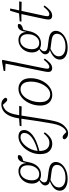

<svg xmlns="http://www.w3.org/2000/svg" viewBox="880 -1694 1043 2886"><g transform="rotate(-90 1402.0 -250.5)"><path d="M221 -156Q179 -156 147 -173Q121 -153 112.5 -137Q104 -121 104 -106Q104 -87 117.5 -74Q131 -61 165 -56L277 -41Q350 -31 380.5 -3.5Q411 24 411 65Q411 113 378 153.5Q345 194 287.5 219Q230 244 156 244Q76 244 27.5 213Q-21 182 -21 127Q-21 75 20 37Q61 -1 122 -23Q88 -31 73 -49.5Q58 -68 58 -89Q58 -117 78 -140Q98 -163 133 -182Q86 -218 86 -291Q86 -347 111 -393.5Q136 -440 179 -467.5Q222 -495 275 -495Q328 -495 359 -464.5Q390 -434 394 -383L397 -382Q406 -449 430.5 -477Q455 -505 486 -505Q500 -505 509 -502Q514 -494 514 -484Q514 -464 494.5 -449.5Q475 -435 429 -424Q418 -396 408 -346Q393 -257 344 -206.5Q295 -156 221 -156ZM229 -183Q267 -183 297 -206Q327 -229 344 -268Q361 -307 361 -355Q361 -407 337.5 -437.5Q314 -468 268 -468Q228 -468 198 -444Q168 -420 151.5 -381Q135 -342 135 -295Q135 -241 159 -212Q183 -183 229 -183ZM28 113Q28 157 66.5 184.5Q105 212 175 212Q229 212 272.5 195.5Q316 179 341.5 150Q367 121 367 83Q367 51 344 30Q321 9 253 1L147 -13Q146 -13 144 -13.5Q142 -14 140 -14Q83 14 55.5 43Q28 72 28 113Z M783 -464Q749 -464 714 -442.5Q679 -421 649.5 -384Q620 -347 600.5 -301Q581 -255 577 -206Q714 -243 780.5 -296Q847 -349 847 -406Q847 -435 830 -449.5Q813 -464 783 -464ZM682 13Q618 13 573.5 -31Q529 -75 529 -171Q529 -232 550.5 -290Q572 -348 609.5 -394Q647 -440 694.5 -467.5Q742 -495 794 -495Q838 -495 864.5 -473.5Q891 -452 891 -410Q891 -343 815 -282.5Q739 -222 576 -180Q577 -103 609.5 -66.5Q642 -30 696 -30Q743 -30 777 -54.5Q811 -79 839 -115L857 -101Q826 -52 782.5 -19.5Q739 13 682 13Z M839 251Q805 251 781 234.5Q757 218 752 197Q755 169 783 169Q798 169 810.5 177.5Q823 186 836 200L861 225Q883 217 899.5 204.5Q916 192 933 168Q956 135 970.5 87.5Q985 40 998 -41Q1015 -143 1031 -245.5Q1047 -348 1061 -451L948 -450L954 -477L1066 -486Q1066 -488 1066.5 -489.5Q1067 -491 1067 -492Q1082 -590 1114 -647Q1146 -704 1188 -728Q1230 -752 1274 -752Q1317 -752 1344.5 -731.5Q1372 -711 1376 -689Q1375 -678 1367 -671Q1359 -664 1348 -664Q1334 -664 1323 -672.5Q1312 -681 1296 -700L1268 -730Q1230 -721 1200 -696.5Q1170 -672 1149 -623Q1128 -574 1115 -491Q1115 -490 1114.5 -488Q1114 -486 1114 -484H1253L1246 -447L1108 -450Q1092 -349 1076 -245Q1060 -141 1043 -40Q1028 45 1009.5 99Q991 153 958 189Q932 217 904 234Q876 251 839 251Z M1418 13Q1376 13 1339.5 -6.5Q1303 -26 1281 -66Q1259 -106 1259 -168Q1259 -230 1278 -288.5Q1297 -347 1331 -393.5Q1365 -440 1411.5 -467.5Q1458 -495 1512 -495Q1580 -495 1625 -450Q1670 -405 1670 -313Q1670 -250 1651 -191.5Q1632 -133 1597.5 -87Q1563 -41 1517.5 -14Q1472 13 1418 13ZM1425 -18Q1467 -18 1502.5 -43Q1538 -68 1564 -110Q1590 -152 1604.5 -203Q1619 -254 1619 -305Q1619 -388 1587.5 -426Q1556 -464 1506 -464Q1463 -464 1427 -439Q1391 -414 1365 -372Q1339 -330 1324.5 -278.5Q1310 -227 1310 -174Q1310 -93 1343 -55.5Q1376 -18 1425 -18Z M1819 12Q1794 12 1779 -2.5Q1764 -17 1764 -44Q1764 -60 1766.5 -76.5Q1769 -93 1774 -118L1852 -503Q1862 -550 1871 -596Q1880 -642 1888 -689L1777 -694L1781 -718L1931 -744L1946 -735L1822 -125Q1818 -106 1815.5 -88.5Q1813 -71 1813 -59Q1813 -31 1842 -31Q1882 -31 1947 -115L1966 -100Q1934 -53 1898.5 -20.5Q1863 12 1819 12Z M2192 -156Q2150 -156 2118 -173Q2092 -153 2083.5 -137Q2075 -121 2075 -106Q2075 -87 2088.5 -74Q2102 -61 2136 -56L2248 -41Q2321 -31 2351.5 -3.5Q2382 24 2382 65Q2382 113 2349 153.5Q2316 194 2258.5 219Q2201 244 2127 244Q2047 244 1998.5 213Q1950 182 1950 127Q1950 75 1991 37Q2032 -1 2093 -23Q2059 -31 2044 -49.5Q2029 -68 2029 -89Q2029 -117 2049 -140Q2069 -163 2104 -182Q2057 -218 2057 -291Q2057 -347 2082 -393.5Q2107 -440 2150 -467.5Q2193 -495 2246 -495Q2299 -495 2330 -464.5Q2361 -434 2365 -383L2368 -382Q2377 -449 2401.5 -477Q2426 -505 2457 -505Q2471 -505 2480 -502Q2485 -494 2485 -484Q2485 -464 2465.5 -449.5Q2446 -435 2400 -424Q2389 -396 2379 -346Q2364 -257 2315 -206.5Q2266 -156 2192 -156ZM2200 -183Q2238 -183 2268 -206Q2298 -229 2315 -268Q2332 -307 2332 -355Q2332 -407 2308.5 -437.5Q2285 -468 2239 -468Q2199 -468 2169 -444Q2139 -420 2122.5 -381Q2106 -342 2106 -295Q2106 -241 2130 -212Q2154 -183 2200 -183ZM1999 113Q1999 157 2037.5 184.5Q2076 212 2146 212Q2200 212 2243.5 195.5Q2287 179 2312.5 150Q2338 121 2338 83Q2338 51 2315 30Q2292 9 2224 1L2118 -13Q2117 -13 2115 -13.5Q2113 -14 2111 -14Q2054 14 2026.5 43Q1999 72 1999 113Z M2607 12Q2583 12 2567.5 -2Q2552 -16 2552 -42Q2552 -59 2555 -76Q2558 -93 2563 -118L2634 -451L2520 -450L2526 -477L2644 -486L2684 -620H2718L2689 -484H2825L2817 -447L2682 -450L2612 -126Q2608 -107 2605 -90Q2602 -73 2602 -61Q2602 -31 2633 -31Q2657 -31 2683 -52.5Q2709 -74 2744 -118L2763 -103Q2728 -54 2691 -21Q2654 12 2607 12Z"/></g></svg>

Font: Source Serif 4 SmText Light
Style: Italic
Weight: 300
Italic angle: -12°
Designer: Frank Grießhammer
Foundry: Adobe
Version: Version 4.005;hotconv 1.1.0;makeotfexe 2.6.0